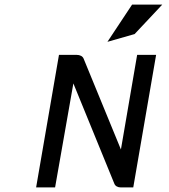

<svg xmlns="http://www.w3.org/2000/svg" viewBox="-20 -820 740 840"><path d="M569 -671 690 -800H558L450 -637ZM480 -17C484 -6 495 0 509 0H563L663 -580H580L509 -166L346 -563C342 -574 330 -580 315 -580H238L138 0H221L301 -455Z"/></svg>

Font: Charger Monospace
Style: Regular
Weight: 400
Designer: Jasper
Foundry: Cannot Into Space Fonts
Version: Version 0.980